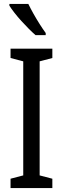

<svg xmlns="http://www.w3.org/2000/svg" viewBox="-20 -963 323 983"><path d="M248 0H34V-48L99 -65V-649L34 -666V-714H248V-666L183 -649V-65L248 -48ZM125 -943Q136 -920 151.5 -892.5Q167 -865 183.5 -839Q200 -813 214 -794V-783H162Q147 -796 128 -815Q109 -834 89.5 -855.5Q70 -877 54 -897.5Q38 -918 28 -934V-943Z"/></svg>

Font: Noto Sans Thai ExtraCondensed
Style: Regular
Weight: 400
Width: 2
Designer: Monotype Design Team
Foundry: Monotype Imaging Inc.
Version: Version 2.002